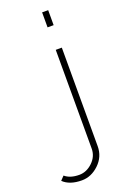

<svg xmlns="http://www.w3.org/2000/svg" viewBox="-290 -784 665 1011"><g transform="rotate(-20 42.0 -278.5)"><path d="M89 -646V-730H123V-646ZM-120 138 -99 116Q-70 141 -19 141Q22 141 55.5 109Q89 77 89 33V-520H123V32Q123 91 80 132Q37 173 -16 173Q-84 173 -120 138Z"/></g></svg>

Font: Raleway-v4020 ExtraLight
Style: Regular
Weight: 275
Designer: Matt McInerney, Pablo Impallari, Rodrigo Fuenzalida
Foundry: Matt McInerney, Pablo Impallari, Rodrigo Fuenzalida
Version: Version 4.020;PS 004.020;hotconv 1.0.88;makeotf.lib2.5.64775